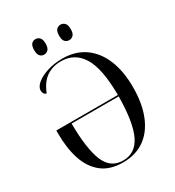

<svg xmlns="http://www.w3.org/2000/svg" viewBox="-214 -1036 1070 1172"><g transform="rotate(-30 320.5 -450.0)"><path d="M307 10Q215 10 158.5 -35Q102 -80 76 -159Q50 -238 50 -341V-363H484Q483 -550 432 -632.5Q381 -715 285 -715Q226 -715 182.5 -685.5Q139 -656 112 -588Q89 -595 89 -621Q89 -648 119 -672Q149 -696 197 -710.5Q245 -725 300 -725Q392 -725 456.5 -679.5Q521 -634 554.5 -552Q588 -470 588 -359Q588 -244 554.5 -161Q521 -78 458.5 -34Q396 10 307 10ZM313 0Q400 0 441 -85Q482 -170 484 -353H152Q153 -175 189 -87.5Q225 0 313 0ZM395 -801Q377 -801 365.5 -813.5Q354 -826 354 -855Q354 -885 365.5 -897.5Q377 -910 395 -910Q412 -910 424 -897.5Q436 -885 436 -855Q436 -826 424 -813.5Q412 -801 395 -801ZM218 -801Q201 -801 189.5 -813.5Q178 -826 178 -855Q178 -885 189.5 -897.5Q201 -910 218 -910Q235 -910 247 -897.5Q259 -885 259 -855Q259 -826 247 -813.5Q235 -801 218 -801Z"/></g></svg>

Font: Noto Serif Display SemiCondensed
Style: Regular
Weight: 400
Width: 4
Designer: Monotype Design Team
Foundry: Monotype Imaging Inc.
Version: Version 2.009